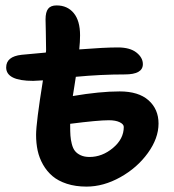

<svg xmlns="http://www.w3.org/2000/svg" viewBox="-20 -734 647 712"><path d="M300.8 -42Q260.3 -42 228 -52.5Q195.8 -63 174.8 -80.8Q153.8 -98.6 139.6 -123.5Q125.5 -148.4 119.6 -175.8Q113.8 -203.1 113.8 -233.9Q113.8 -278.3 139.2 -436Q106.9 -434.1 103 -434.1Q2.9 -434.1 2.9 -483.9Q2.9 -524.4 60.1 -530.8Q70.3 -531.2 149.9 -539.1Q150.9 -543 150.9 -548.8Q150.9 -573.7 149.9 -616Q148.9 -658.2 148.9 -662.1Q148.9 -689 158.4 -701.4Q168 -713.9 189.9 -713.9Q230 -713.9 253.4 -685.5Q276.9 -657.2 276.9 -603Q276.9 -579.1 273.9 -550.8Q367.2 -558.1 417 -558.1Q461.9 -558.1 485.8 -539.3Q509.8 -520.5 509.8 -496.1Q509.8 -458 442.9 -458Q354.5 -458 261.2 -449.2Q259.8 -439 255.9 -414.8Q252 -390.6 250 -377.9Q350.6 -395 423.8 -395Q493.7 -395 530.8 -362.1Q567.9 -329.1 567.9 -275.9Q567.9 -221.2 528.3 -166.5Q488.8 -111.8 426.3 -76.9Q363.8 -42 300.8 -42ZM240.2 -268.1Q240.2 -246.1 241.2 -231.2Q242.2 -216.3 246.3 -200Q250.5 -183.6 258.1 -174.1Q265.6 -164.6 279.3 -158.2Q293 -151.9 312 -151.9Q358.9 -151.9 398.9 -185.3Q439 -218.8 439 -263.2Q439 -273.4 423.8 -280.8Q408.7 -288.1 383.8 -288.1Q343.3 -288.1 240.2 -274.9Z"/></svg>

Font: Shantell Sans Irregular Bouncy
Style: Regular
Weight: 600
Designer: Stephen Nixon, Anya Danilova, Shantell Martin
Foundry: Arrow Type
Version: Version 1.006;[9816181b4]